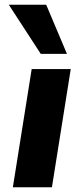

<svg xmlns="http://www.w3.org/2000/svg" viewBox="-20 -786 351 806"><path d="M34 0 113 -496H277L198 0ZM151 -560 17 -766H174L261 -560Z"/></svg>

Font: Nunito Sans 10pt SemiExpanded ExtraBold
Style: Italic
Weight: 800
Width: 6
Italic angle: -9°
Designer: Vernon Adams
Foundry: Vernon Adams
Version: Version 3.101;gftools[0.9.27]